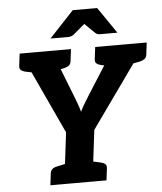

<svg xmlns="http://www.w3.org/2000/svg" viewBox="-61 -990 882 1043"><g transform="rotate(-5 380.0 -468.5)"><path d="M247 0 281 -279 73 -727H208Q228 -727 238.5 -717Q249 -707 255 -692L343 -467Q352 -443 359.5 -423Q367 -403 372 -383Q379 -399 391 -419.5Q403 -440 420 -467L563 -692Q570 -705 585.5 -716Q601 -727 617 -727H754L435 -279L401 0ZM195 -665 203 -727H277L270 -665ZM539 -665 547 -727H626L619 -665ZM165 -727 138 -617 88 -627Q73 -631 65 -638.5Q57 -646 59 -662L67 -727ZM347 -727 339 -662Q337 -646 327 -638.5Q317 -631 300 -627L249 -617V-727ZM577 -727 550 -617 501 -627Q485 -631 477 -638.5Q469 -646 471 -662L479 -727ZM760 -727 752 -662Q750 -646 740 -638.5Q730 -631 713 -627L661 -617L662 -727ZM171 0 179 -65Q181 -80 191 -88Q201 -96 218 -99L269 -110V0ZM379 0 406 -110 455 -99Q470 -96 478.5 -88Q487 -80 485 -65L477 0ZM241 -794 375 -937H508L606 -794H512Q495 -794 485 -804L431 -857L368 -804Q364 -800 355.5 -797Q347 -794 339 -794Z"/></g></svg>

Font: Aleo ExtraBold
Style: Italic
Weight: 800
Italic angle: -7°
Designer: Alessio Laiso
Foundry: Alessio Laiso
Version: Version 2.001;gftools[0.9.29]